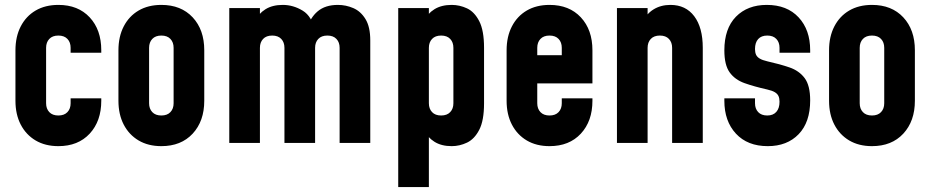

<svg xmlns="http://www.w3.org/2000/svg" viewBox="-20 -583 3794 783"><path d="M218 13Q164.5 13 125.2 -10.2Q86 -33.5 64.5 -75Q43 -116.5 43 -172V-378Q43 -433.5 64.5 -475.2Q86 -517 125.2 -540Q164.5 -563 218 -563Q298.5 -563 345.8 -512.2Q393 -461.5 393 -378V-368H268V-388Q268 -410.5 255 -424.2Q242 -438 218 -438Q194 -438 181 -424.2Q168 -410.5 168 -388V-162Q168 -139.5 181 -125.8Q194 -112 218 -112Q242 -112 255 -125.8Q268 -139.5 268 -162V-182H393V-172Q393 -89 345.8 -38Q298.5 13 218 13Z M638 13Q584.5 13 545.2 -10.2Q506 -33.5 484.5 -75Q463 -116.5 463 -172V-378Q463 -433.5 484.5 -475.2Q506 -517 545.2 -540Q584.5 -563 638 -563Q718.5 -563 765.8 -512.2Q813 -461.5 813 -378V-172Q813 -89 765.8 -38Q718.5 13 638 13ZM638 -112Q662 -112 675 -125.8Q688 -139.5 688 -162V-388Q688 -410.5 675 -424.2Q662 -438 638 -438Q614 -438 601 -424.2Q588 -410.5 588 -388V-162Q588 -139.5 601 -125.8Q614 -112 638 -112Z M915 0V-550H1040V-466L1018 -495Q1034 -527.5 1062.5 -545.2Q1091 -563 1133 -563Q1176 -563 1214.5 -539.5Q1253 -516 1264 -456L1231 -464Q1244.5 -510.5 1275.5 -536.8Q1306.5 -563 1358 -563Q1390.5 -563 1420.8 -550Q1451 -537 1470.5 -505.2Q1490 -473.5 1490 -418V0H1365V-388Q1365 -410.5 1352 -424.2Q1339 -438 1315 -438Q1291 -438 1278 -424.2Q1265 -410.5 1265 -388V0H1140V-388Q1140 -410.5 1127 -424.2Q1114 -438 1090 -438Q1066 -438 1053 -424.2Q1040 -410.5 1040 -388V0Z M1604 180V-550H1729V-466L1707 -495Q1723 -527.5 1751.5 -545.2Q1780 -563 1822 -563Q1854.5 -563 1884.8 -548.8Q1915 -534.5 1934.5 -496.5Q1954 -458.5 1954 -388V-162Q1954 -91.5 1934.5 -53.8Q1915 -16 1884.8 -1.5Q1854.5 13 1822 13Q1780 13 1751.5 -5Q1723 -23 1707 -55L1729 -84V180ZM1779 -112Q1803 -112 1816 -125.8Q1829 -139.5 1829 -162V-388Q1829 -410.5 1816 -424.2Q1803 -438 1779 -438Q1755 -438 1742 -424.2Q1729 -410.5 1729 -388V-162Q1729 -139.5 1742 -125.8Q1755 -112 1779 -112Z M2221 13Q2167.5 13 2128.2 -10.2Q2089 -33.5 2067.5 -75Q2046 -116.5 2046 -172V-378Q2046 -433.5 2067.5 -475.2Q2089 -517 2128.2 -540Q2167.5 -563 2221 -563Q2301.5 -563 2348.8 -512.2Q2396 -461.5 2396 -378V-243H2155V-358H2271V-388Q2271 -410.5 2258 -424.2Q2245 -438 2221 -438Q2197 -438 2184 -424.2Q2171 -410.5 2171 -388V-162Q2171 -139.5 2184 -125.8Q2197 -112 2221 -112Q2245 -112 2258 -125.8Q2271 -139.5 2271 -162V-182H2396V-172Q2396 -89 2348.8 -38Q2301.5 13 2221 13Z M2496 0V-550H2621V-463L2598 -488Q2614.5 -525.5 2644.5 -544.2Q2674.5 -563 2714 -563Q2776.5 -563 2811.2 -516.8Q2846 -470.5 2846 -388V0H2721V-388Q2721 -410.5 2708 -424.2Q2695 -438 2671 -438Q2647 -438 2634 -424.2Q2621 -410.5 2621 -388V0Z M3111 13Q3028.5 13 2981.2 -38Q2934 -89 2934 -172V-182H3059V-162Q3059 -139.5 3072 -125.8Q3085 -112 3109 -112Q3133 -112 3146 -126.8Q3159 -141.5 3159 -168Q3159 -182 3154.8 -191.2Q3150.5 -200.5 3139.8 -207Q3129 -213.5 3109 -218Q3055.5 -230 3016.2 -244Q2977 -258 2955.5 -288Q2934 -318 2934 -377.5Q2934 -466.5 2981.2 -514.8Q3028.5 -563 3107 -563Q3189.5 -563 3236.8 -512.2Q3284 -461.5 3284 -378V-368H3159V-388Q3159 -410.5 3146 -424.2Q3133 -438 3109 -438Q3085 -438 3072 -423.8Q3059 -409.5 3059 -383Q3059 -369.5 3063.2 -360Q3067.5 -350.5 3078.5 -344Q3089.5 -337.5 3109 -333Q3160.5 -321.5 3199.8 -308Q3239 -294.5 3261.5 -264.5Q3284 -234.5 3284 -173.5Q3284 -84.5 3237 -35.8Q3190 13 3111 13Z M3536 13Q3482.5 13 3443.2 -10.2Q3404 -33.5 3382.5 -75Q3361 -116.5 3361 -172V-378Q3361 -433.5 3382.5 -475.2Q3404 -517 3443.2 -540Q3482.5 -563 3536 -563Q3616.5 -563 3663.8 -512.2Q3711 -461.5 3711 -378V-172Q3711 -89 3663.8 -38Q3616.5 13 3536 13ZM3536 -112Q3560 -112 3573 -125.8Q3586 -139.5 3586 -162V-388Q3586 -410.5 3573 -424.2Q3560 -438 3536 -438Q3512 -438 3499 -424.2Q3486 -410.5 3486 -388V-162Q3486 -139.5 3499 -125.8Q3512 -112 3536 -112Z"/></svg>

Font: Mohave Light
Style: Bold
Weight: 700
Version: Version 2.003